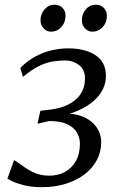

<svg xmlns="http://www.w3.org/2000/svg" viewBox="-20 -766 500 794"><path d="M154 8Q107.5 8 75.5 -0.8Q43.5 -9.5 27 -18.2Q10.5 -27 10.5 -27L38.5 -104Q58.5 -91 79.5 -75.8Q100.5 -60.5 126 -50Q151.5 -39.5 184 -39.5Q220 -39.5 248.5 -55Q277 -70.5 293.8 -100.2Q310.5 -130 310.5 -171.5Q310.5 -196 298.2 -217.5Q286 -239 258.2 -252.2Q230.5 -265.5 184 -265.5L135 -254.5L147 -308L173.5 -311Q225 -315.5 260 -332.5Q295 -349.5 313.2 -377.2Q331.5 -405 331.5 -440.5Q331.5 -479 306.2 -497.5Q281 -516 251 -516Q225 -516 198.2 -511.8Q171.5 -507.5 141.8 -493.2Q112 -479 75 -448L64 -485Q92.5 -514 125.8 -532Q159 -550 194 -558Q229 -566 261 -566Q332.5 -566 375.2 -537.5Q418 -509 418 -452.5Q418 -422 404.8 -395.8Q391.5 -369.5 366.8 -348Q342 -326.5 307.5 -310.8Q273 -295 231 -286L229.5 -295Q282.5 -299.5 320.2 -284.5Q358 -269.5 378.2 -241.2Q398.5 -213 398.5 -178Q398.5 -137.5 380.2 -103.5Q362 -69.5 329 -44.5Q296 -19.5 251.2 -5.8Q206.5 8 154 8ZM191 -635Q173 -635 160 -649.2Q147 -663.5 147.5 -684Q148.5 -710.5 165.2 -728.5Q182 -746.5 204.5 -746.5Q226.5 -746.5 239 -733Q251.5 -719.5 251 -699.5Q250.5 -672 233.2 -653.5Q216 -635 191 -635ZM362 -635Q344 -635 331 -649.2Q318 -663.5 318.5 -684Q319.5 -710.5 335.8 -728.5Q352 -746.5 375 -746.5Q397 -746.5 409.8 -733Q422.5 -719.5 422 -699.5Q421.5 -672 404.2 -653.5Q387 -635 362 -635Z"/></svg>

Font: Merriweather 20pt Light
Style: Italic
Weight: 300
Italic angle: -7.8°
Version: Version 2.101